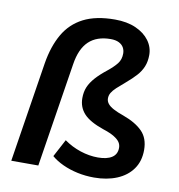

<svg xmlns="http://www.w3.org/2000/svg" viewBox="-81 -789 815 874"><g transform="rotate(10 326.5 -352.5)"><path d="M411 10Q371 10 334 2Q297 -6 265.5 -20.5Q234 -35 212 -54L255 -135Q290 -110 331 -96.5Q372 -83 412 -83Q454 -83 477 -98Q500 -113 500 -143Q500 -157 492.5 -168.5Q485 -180 466.5 -191.5Q448 -203 414 -214Q350 -236 323 -265.5Q296 -295 296 -337Q296 -366 305.5 -388.5Q315 -411 335 -433.5Q355 -456 388 -482Q414 -503 429 -522Q444 -541 444 -569Q444 -584 437 -596.5Q430 -609 415 -616.5Q400 -624 377 -624Q313 -624 276 -589Q239 -554 228 -481L152 0H27L100 -463Q113 -543 145.5 -599.5Q178 -656 235.5 -685.5Q293 -715 381 -715Q437 -715 477.5 -697Q518 -679 540 -649Q562 -619 562 -583Q562 -553 552.5 -529.5Q543 -506 524.5 -485.5Q506 -465 480 -443Q455 -422 440 -408Q425 -394 418 -382Q411 -370 411 -356Q411 -343 419.5 -332Q428 -321 446.5 -311Q465 -301 494 -291Q552 -270 583 -238.5Q614 -207 614 -153Q614 -101 588 -64.5Q562 -28 516 -9Q470 10 411 10Z"/></g></svg>

Font: Nunito Sans 12pt ExtraLight 12pt
Style: Bold Italic
Weight: 700
Italic angle: -9°
Version: Version 3.101;gftools[0.9.27]